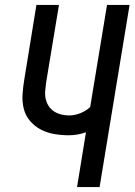

<svg xmlns="http://www.w3.org/2000/svg" viewBox="-20 -755 543 775"><path d="M291 0 327 -221Q310 -215 292.5 -212Q275 -209 258 -209Q228 -209 199 -214Q170 -219 145 -232Q120 -245 101.5 -266.5Q83 -288 76 -316Q69 -344 71 -374Q73 -404 78 -434L127 -735H218L166 -421Q164 -405 162.5 -388Q161 -371 164.5 -355.5Q168 -340 176.5 -327Q185 -314 198 -305.5Q211 -297 226.5 -293Q242 -289 259 -289Q281 -289 304 -298Q327 -307 344 -323L412 -735H503L382 0Z"/></svg>

Font: Iosevka Medium
Style: Italic
Weight: 500
Italic angle: -9°
Monospace: yes
Designer: Belleve Invis
Foundry: Belleve Invis
Version: Version 32.5.0; ttfautohint (v1.8.4)